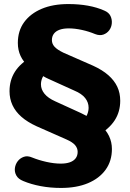

<svg xmlns="http://www.w3.org/2000/svg" viewBox="-20 -736 639 947"><path d="M281 191Q228 191 180.5 182Q133 173 95 157Q70 147 60.5 129.5Q51 112 53.5 93Q56 74 67.5 59Q79 44 97.5 37.5Q116 31 139 41Q171 54 209 62.5Q247 71 280 71Q306 71 324.5 64.5Q343 58 353 45Q363 32 363 13Q363 -5 350.5 -20Q338 -35 306 -49L161 -113Q115 -134 85.5 -160Q56 -186 41.5 -217.5Q27 -249 27 -286Q27 -340 53.5 -382Q80 -424 135 -455L121 -409Q95 -431 81.5 -460Q68 -489 68 -524Q68 -584 99 -626.5Q130 -669 185.5 -692.5Q241 -716 317 -716Q369 -716 413.5 -708Q458 -700 494 -684Q516 -675 524.5 -658Q533 -641 531.5 -621.5Q530 -602 519 -587Q508 -572 490 -565.5Q472 -559 449 -568Q418 -581 383.5 -588.5Q349 -596 319 -596Q293 -596 274.5 -589.5Q256 -583 246 -570Q236 -557 236 -538Q236 -520 249 -505.5Q262 -491 293 -476L439 -412Q485 -391 514.5 -365Q544 -339 558.5 -308Q573 -277 573 -239Q573 -185 546 -143Q519 -101 465 -70L478 -116Q504 -94 518 -64.5Q532 -35 532 -1Q532 58 501 101Q470 144 414 167.5Q358 191 281 191ZM182 -320Q182 -295 199.5 -273.5Q217 -252 253 -236L380 -178Q393 -172 406.5 -164.5Q420 -157 430 -149L392 -142Q405 -158 411 -173.5Q417 -189 417 -205Q417 -231 400 -252.5Q383 -274 347 -289L219 -347Q207 -352 193 -360.5Q179 -369 169 -376L207 -383Q195 -367 188.5 -351.5Q182 -336 182 -320Z"/></svg>

Font: Nunito ExtraLight Black
Style: Regular
Weight: 900
Version: Version 3.602